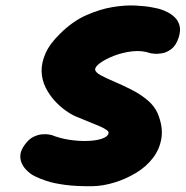

<svg xmlns="http://www.w3.org/2000/svg" viewBox="-20 -672 669 692"><path d="M316 -1Q258 0 216 -5.5Q174 -11 147.5 -20Q121 -29 108.5 -35.5Q96 -42 96 -42Q96 -42 89 -47Q82 -52 73 -61.5Q64 -71 58 -84.5Q52 -98 53.5 -114.5Q55 -131 69 -150Q84 -171 101 -179Q118 -187 133 -188Q148 -189 157.5 -187Q167 -185 167 -185Q197 -173 231 -168Q265 -163 295.5 -164Q326 -165 347 -172Q368 -179 371 -191Q373 -197 365 -203Q357 -209 341.5 -216Q326 -223 304 -231.5Q282 -240 254 -252Q237 -259 216 -274Q195 -289 176 -310Q157 -331 144 -357.5Q131 -384 130 -414.5Q129 -445 144 -479.5Q159 -514 196 -550Q241 -595 290.5 -617Q340 -639 386 -646.5Q432 -654 469 -652Q506 -650 528 -645.5Q550 -641 550 -641Q550 -641 560 -638Q570 -635 584 -628Q598 -621 610 -609.5Q622 -598 627 -580Q632 -562 624 -537Q615 -509 598.5 -496Q582 -483 564.5 -480Q547 -477 535 -478.5Q523 -480 523 -480Q492 -491 457 -487Q422 -483 391 -471Q360 -459 341 -445Q322 -431 323 -421Q324 -411 343.5 -400.5Q363 -390 392.5 -377.5Q422 -365 453.5 -349Q485 -333 510.5 -312Q536 -291 548 -264Q568 -216 562 -175.5Q556 -135 531.5 -103Q507 -71 470.5 -49Q434 -27 393.5 -14.5Q353 -2 316 -1Z"/></svg>

Font: Sour Gummy Black
Style: Italic
Weight: 900
Italic angle: -11.3°
Designer: Stefie Justprince
Foundry: Eifetstype
Version: Version 1.000